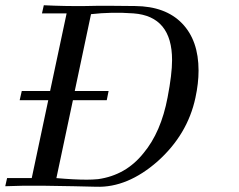

<svg xmlns="http://www.w3.org/2000/svg" viewBox="-112 -710 912 732"><path d="M-29 -363H79L142 -659H48L55 -690Q136 -686 215 -687Q287 -689 403 -687Q519 -686 582 -621Q645 -556 645 -441Q645 -392 633 -337Q603 -197 489 -95Q374 6 255 2Q187 0 48 -2Q-18 -3 -92 0L-85 -31H9L72 -328H-37ZM173 -363H302L295 -328H166L103 -31Q171 -25 219 -25Q240 -25 262 -27Q368 -42 435 -126Q502 -206 527 -339Q544 -427 544 -481Q544 -648 397 -659Q313 -665 235 -656Z"/></svg>

Font: GFS Didot
Style: Italic
Weight: 400
Italic angle: -12°
Designer: Takis Katsoulidis and George D. Matthiopoulos
Foundry: George Matthiopoulos and Takis Katsoulidis
Version: Version 1.0